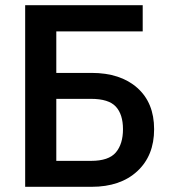

<svg xmlns="http://www.w3.org/2000/svg" viewBox="-20 -720 653 740"><path d="M77 -700H530V-599H197V-439H333Q444 -439 509 -381.5Q574 -324 574 -222Q574 -120 509 -60Q444 0 333 0H77ZM331 -100Q399 -100 426.5 -132.5Q454 -165 454 -222Q454 -279 426.5 -309Q399 -339 331 -339H197V-100Z"/></svg>

Font: Moderustic Med
Style: Regular
Weight: 500
Designer: Tural Alisoy
Foundry: TAFT Foundry
Version: Version 2.110